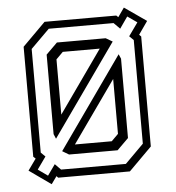

<svg xmlns="http://www.w3.org/2000/svg" viewBox="-53 -782 787 859"><g transform="rotate(-5 340.0 -352.5)"><path d="M144.5 26.5 46.5 -43 83 -94 73 -103V-597L176 -700H498L506.5 -692L535 -732.5L633.5 -664L592.5 -605.5L601 -597V-103L498 0H176L169 -7.5ZM131.5 -13 166 -61.5 192 -35H483L566.5 -118.5V-584L547.5 -602.5L589.5 -661.5L546.5 -691.5L510.5 -640L483 -667.5H192L108 -584V-118.5L127.5 -99.5L88 -44ZM181.5 -174.5 172.5 -196V-553L223 -603H442L472 -585.5ZM214.5 -280 411.5 -559H245.5L214.5 -528ZM233.5 -99 204 -116.5 493.5 -526.5 502.5 -506V-149.5L451.5 -99ZM263.5 -141.5H429L459.5 -172V-418.5Z"/></g></svg>

Font: Tourney Condensed
Style: Regular
Weight: 400
Width: 3
Designer: Tyler Finck
Foundry: Etcetera Type Co
Version: Version 1.010; ttfautohint (v1.8.3)